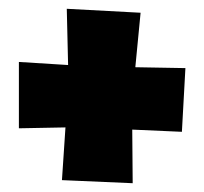

<svg xmlns="http://www.w3.org/2000/svg" viewBox="-20 -453 465 437"><path d="M23 -312V-161L129 -163L121 -43L282 -36L281 -158L394 -153L402 -298L288 -300L300 -424L132 -433L135 -305Z"/></svg>

Font: Super Mario
Style: Regular
Weight: 400
Version: Version 1.0